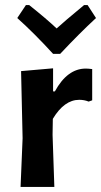

<svg xmlns="http://www.w3.org/2000/svg" viewBox="-20 -736 398 756"><path d="M325 -716 358 -665Q292 -604 217 -524H189Q115 -605 48 -665L82 -716H95Q164 -661 203 -624Q230 -649 311 -716ZM189 -467V-376H196Q245 -466 318 -466Q327 -466 343 -464V-341L329 -336Q312 -343 292 -343Q233 -343 188 -268L187 -205L194 0H61L69 -192L63 -456Z"/></svg>

Font: Alegreya Sans
Style: Bold
Weight: 700
Designer: Juan Pablo del Peral
Foundry: Huerta Tipografica
Version: Version 2.007